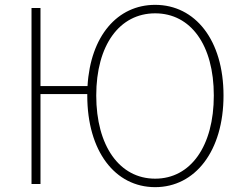

<svg xmlns="http://www.w3.org/2000/svg" viewBox="-20 -759 1003 792"><path d="M620 -22C473 -22 377 -157 377 -365C377 -573 473 -704 620 -704C767 -704 862 -573 862 -365C862 -157 767 -22 620 -22ZM147 -404V-726H110V0H147V-371H340V-365C340 -136 454 13 620 13C785 13 902 -136 902 -365C902 -594 785 -739 620 -739C464 -739 353 -610 341 -404Z"/></svg>

Font: Source Han Sans CN ExtraLight
Style: Regular
Weight: 250
Designer: Ryoko NISHIZUKA (kana & ideographs); Paul D. Hunt (Latin, Greek & Cyrillic); Wenlong ZHANG (bopomofo); Sandoll Communica
Foundry: Adobe Systems Incorporated
Version: Version 1.004;PS 1.004;hotconv 16.6.51;makeotf.lib2.5.65220